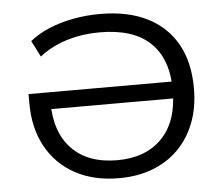

<svg xmlns="http://www.w3.org/2000/svg" viewBox="-52 -772 976 840"><g transform="rotate(-5 436.5 -352.5)"><path d="M438 9Q327 9 245.5 -35.5Q164 -80 119.5 -161Q75 -242 75 -352V-392H733V-318H140L167 -353Q167 -216 238 -143Q309 -70 437 -70Q562 -70 633.5 -143.5Q705 -217 705 -354Q705 -491 630.5 -562.5Q556 -634 409 -634Q358 -634 311 -625Q264 -616 222 -598Q180 -580 143 -551L107 -622Q144 -652 193.5 -672.5Q243 -693 300 -703.5Q357 -714 416 -714Q537 -714 622 -672Q707 -630 752.5 -550Q798 -470 798 -355Q798 -270 772 -203Q746 -136 698.5 -88.5Q651 -41 585 -16Q519 9 438 9Z"/></g></svg>

Font: Nunito Sans 10pt SemiExpanded
Style: Regular
Weight: 400
Width: 6
Designer: Vernon Adams
Foundry: Vernon Adams
Version: Version 3.101;gftools[0.9.27]